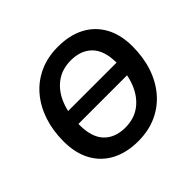

<svg xmlns="http://www.w3.org/2000/svg" viewBox="-170 -915 1125 1125"><g transform="rotate(-45 393.0 -352.5)"><path d="M381 10Q287 10 217 -26Q147 -62 108.5 -131.5Q70 -201 70 -299Q70 -389 95.5 -465Q121 -541 169 -597Q217 -653 285 -684Q353 -715 439 -715Q534 -715 603.5 -679Q673 -643 711.5 -574Q750 -505 750 -407Q750 -316 724.5 -240Q699 -164 651 -108Q603 -52 535 -21Q467 10 381 10ZM383 -100Q458 -100 510 -139.5Q562 -179 589 -248Q616 -317 616 -405Q616 -506 568 -555.5Q520 -605 436 -605Q362 -605 310 -566Q258 -527 231 -458.5Q204 -390 204 -301Q204 -199 252 -149.5Q300 -100 383 -100ZM669 -310H139L154 -406H685Z"/></g></svg>

Font: Nunito Variable Extra Light
Style: Italic
Weight: 200
Italic angle: -9°
Designer: Vernon Adams
Foundry: Vernon Adams
Version: Version 3.602